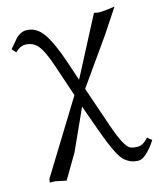

<svg xmlns="http://www.w3.org/2000/svg" viewBox="-103 -517 711 831"><g transform="rotate(-15 252.5 -102.0)"><path d="M173.8 -254.9Q149.9 -326.7 128.2 -353.3Q106.4 -379.9 71.8 -379.9Q47.9 -379.9 25.9 -357.9L9.8 -376Q16.1 -382.8 28.1 -397.5Q40 -412.1 46.6 -418.9Q53.2 -425.8 65.4 -432.4Q77.6 -439 90.8 -439Q137.2 -439 167.5 -395.3Q197.8 -351.6 229 -258.8L257.8 -172.9L395 -436Q411.1 -432.1 418 -432.1Q428.7 -432.1 446 -433.8Q463.4 -435.5 475.6 -437.5L487.8 -439L417 -332L272.9 -127.9L334 50.8Q354 108.4 368.4 134.5Q382.8 160.6 394.5 166.7Q406.2 172.9 429.2 172.9Q452.6 172.9 477.1 145L496.1 161.1Q477.1 190.9 455.6 211.4Q434.1 231.9 417 231.9Q397 231.9 381.3 225.1Q365.7 218.3 353.5 206.8Q341.3 195.3 328.6 170.9Q315.9 146.5 305.4 120.8Q294.9 95.2 278.8 50.8L240.2 -57.1L157.2 126L92.8 234.9L45.9 225.1L20 224.1L22.9 208L221.2 -113.8Z"/></g></svg>

Font: Linux Biolinum
Style: Regular
Weight: 400
Designer: Philipp H. Poll
Foundry: Philipp H. Poll
Version: Version 0.6.4